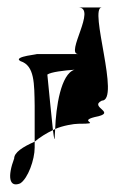

<svg xmlns="http://www.w3.org/2000/svg" viewBox="-20 -714 332 515"><path d="M18 -289C0 -241 4 -210 34 -222C55 -235 73 -286 73 -318V-334C41 -320 18 -305 18 -289ZM35 -550C73 -538 72 -490 73 -430V-334C87 -346 105 -357 122 -365C118 -402 111 -473 107 -514C117 -521 152 -525 180 -527C143 -516 130 -426 128 -368C148 -377 178 -382 190 -382C259 -382 186 -388 234 -400C298 -412 217 -426 253 -444C304 -444 217 -694 253 -694H190C241 -694 154 -569 190 -569H76C93 -569 11 -563 35 -550ZM104 -509V-512ZM122 -365C125 -341 127 -332 127 -352C127 -357 128 -362 128 -368Z"/></svg>

Font: bitstorm
Style: maxcn
Weight: 400
Version: Version 0.2